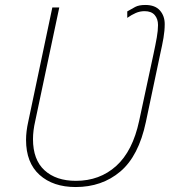

<svg xmlns="http://www.w3.org/2000/svg" viewBox="-20 -744 697 774"><path d="M285 10Q194 10 139.5 -39Q85 -88 85 -180Q85 -214 94 -254L191 -714H219L122 -256Q113 -217 113 -183Q113 -100 159.5 -57.5Q206 -15 286 -15Q382 -15 448.5 -75Q515 -135 541 -257L599 -527Q607 -564 612 -592.5Q617 -621 617 -643Q617 -668 603.5 -683.5Q590 -699 563 -699Q544 -699 527 -691.5Q510 -684 493 -672V-698Q510 -708 525 -716Q540 -724 566 -724Q605 -724 624.5 -702Q644 -680 644 -647Q644 -620 639 -591Q634 -562 626 -527L568 -252Q539 -115 465 -52.5Q391 10 285 10Z"/></svg>

Font: Noto Sans Disp Thin
Style: Italic
Weight: 100
Italic angle: -12°
Designer: Monotype Design Team
Foundry: Monotype Imaging Inc.
Version: Version 2.000;GOOG;noto-source:20170915:90ef993387c0